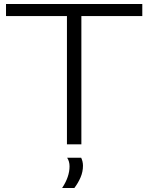

<svg xmlns="http://www.w3.org/2000/svg" viewBox="-20 -720 740 958"><path d="M690 -640H386V0H314V-640H10V-700H690ZM290 218Q327 162 327 110Q327 85 315 67H385Q394 86 394 107Q394 137 382 165Q370 193 351 218Z"/></svg>

Font: Georama Extended Light
Style: Regular
Weight: 300
Width: 7
Designer: Jean-Baptiste Levee
Foundry: Production Type
Version: Version 1.000